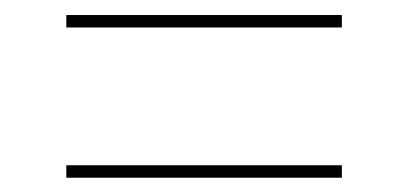

<svg xmlns="http://www.w3.org/2000/svg" viewBox="-20 -444 557 262"><path d="M70.5 -201.5V-218.5H446.5V-201.5ZM70.5 -406.5V-423.5H446.5V-406.5Z"/></svg>

Font: Anek Telugu Thin
Style: Regular
Weight: 250
Version: Version 1.003